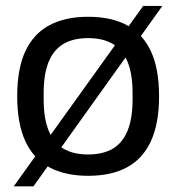

<svg xmlns="http://www.w3.org/2000/svg" viewBox="-20 -596 610 664"><path d="M284.8 12Q205.2 12 150.4 -17.5Q95.6 -47 67.5 -108Q39.5 -169 39.5 -263Q39.5 -358 67.5 -418.5Q95.6 -479 150.4 -508.5Q205.2 -538 284.8 -538Q365.3 -538 419.6 -508.5Q473.9 -479 502 -418.5Q530.1 -358 530.1 -263Q530.1 -169 502 -108Q473.9 -47 419.6 -17.5Q365.3 12 284.8 12ZM284.8 -61.8Q336 -61.8 370.1 -81.9Q404.2 -102 421.3 -144.4Q438.5 -186.7 438.5 -252.3V-273.7Q438.5 -339.8 421.3 -381.9Q404.2 -424 370.1 -444.1Q336 -464.2 284.8 -464.2Q233.5 -464.2 199.4 -444.1Q165.4 -424 148.2 -381.9Q131 -339.8 131 -273.7V-252.3Q131 -186.7 148.2 -144.4Q165.4 -102 199.4 -81.9Q233.5 -61.8 284.8 -61.8ZM27.4 48.5 475.2 -575.5H541.5L95.6 48.5Z"/></svg>

Font: Archivo SemiBold
Style: Regular
Weight: 600
Designer: Hector Gatti
Foundry: Omnibus-Type
Version: Version 2.001